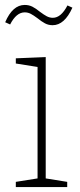

<svg xmlns="http://www.w3.org/2000/svg" viewBox="-20 -757 322 777"><path d="M165 -526V-35L252 -21V0H44V-21L132 -35V-486L44 -500V-521ZM132 -683Q116 -695 104.5 -701Q93 -707 80 -707Q46 -707 21 -658L1 -667Q31 -737 80 -737Q97 -737 111 -730Q125 -723 142 -709Q158 -697 169.5 -691Q181 -685 194 -685Q227 -685 253 -735L273 -726Q241 -655 193 -655Q176 -655 162 -662.5Q148 -670 132 -683Z"/></svg>

Font: Bitter Pro ExtraLight
Style: Regular
Weight: 275
Designer: Sol Matas, and Bitter project Authors
Foundry: Sol Matas
Version: Version 1.010